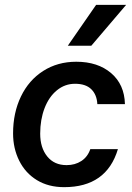

<svg xmlns="http://www.w3.org/2000/svg" viewBox="-20 -764 547 793"><path d="M260 -575 377 -744H501L357 -575ZM34 -213Q34 -298 66.5 -365.5Q99 -433 158.5 -471Q218 -509 295 -509Q384 -509 439 -462Q494 -415 496 -334H382Q380 -373 357 -395.5Q334 -418 290 -418Q248 -418 215 -391Q182 -364 164 -317Q146 -270 146 -212Q146 -154 175 -118Q204 -82 255 -82Q290 -82 316 -99Q342 -116 353 -148H467Q420 9 245 9Q180 9 132.5 -20Q85 -49 59.5 -100Q34 -151 34 -213Z"/></svg>

Font: CBA Beacon Sans Bold
Style: Italic
Weight: 700
Italic angle: -13°
Designer: Wei Huang
Foundry: Wei Huang
Version: Version 1.002